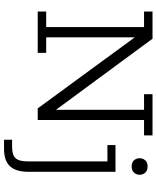

<svg xmlns="http://www.w3.org/2000/svg" viewBox="70 -694 794 975"><g transform="rotate(90 467.5 -206.0)"><path d="M38 0V-43H117V-540H38V-583H176L537 -93V-540H458V-583H667V-540H589V0H530L169 -493V-43H248V0ZM689 171V130H727Q766 130 782.5 112.5Q799 95 799 52V-354H716V-395H852V47Q852 110 824 140.5Q796 171 736 171ZM825 -477Q804 -477 793.5 -489Q783 -501 783 -517Q783 -534 793.5 -546Q804 -558 825 -558Q846 -558 856.5 -546Q867 -534 867 -517Q867 -501 856 -489Q845 -477 825 -477Z"/></g></svg>

Font: Rokkitt SemiBold Light
Style: Regular
Weight: 300
Version: Version 3.103